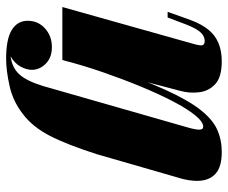

<svg xmlns="http://www.w3.org/2000/svg" viewBox="-80 -494 761 642"><g transform="rotate(90 301.0 -172.5)"><path d="M180 0Q180 0 162 0Q144 0 118 0Q92 0 65.5 0Q39 0 21 0Q3 0 3 0L125 -434Q132 -457 131 -466.5Q130 -476 116 -476Q101 -476 88 -462.5Q75 -449 61 -413L38 -352H19L47 -430Q60 -465 78.5 -488Q97 -511 123.5 -522Q150 -533 184 -533Q237 -533 260.5 -511.5Q284 -490 288 -457.5Q292 -425 283 -393ZM495 -115Q463 -15 433.5 42Q404 99 362 131Q319 165 267 176.5Q215 188 176 188Q110 188 79.5 169Q49 150 49 116Q49 81 74.5 58Q100 35 137 35Q172 35 192.5 55.5Q213 76 213 102Q213 120 202 140Q191 160 168 173Q206 168 228 144Q250 120 267 65L405 -417Q413 -444 413 -457.5Q413 -471 403 -471Q387 -471 365 -444Q343 -417 318.5 -370Q294 -323 269 -262.5Q244 -202 221 -135.5Q198 -69 181 -3L203 -143Q244 -265 278.5 -341.5Q313 -418 345.5 -460Q378 -502 412.5 -517.5Q447 -533 487 -533Q537 -533 559.5 -513Q582 -493 584 -458.5Q586 -424 572 -382Z"/></g></svg>

Font: Playfair Display Black
Style: Italic
Weight: 900
Italic angle: -14°
Designer: Claus Eggers Sørensen
Foundry: Claus Eggers Sørensen
Version: Version 1.203